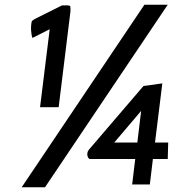

<svg xmlns="http://www.w3.org/2000/svg" viewBox="-20 -759 754 815"><path d="M692 -84 694 -154H638L669 -405L589 -394L356 -122C346 -107 351 -90 360 -84H554L541 24H616L629 -84ZM578 -287H579L563 -154H465ZM150 -304H229L279 -710C280 -718 279 -727 278 -734C272 -736 264 -737 256 -736H243L133 -681C127 -678 120 -674 115 -669C109 -645 112 -611 118 -598L191 -635ZM171 36 692 -739H593L72 36Z"/></svg>

Font: Bluebird
Style: Obl
Weight: 400
Designer: Jasper
Foundry: Cannot Into Space Fonts
Version: Version 0.98